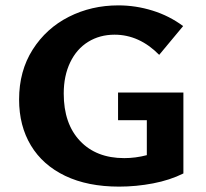

<svg xmlns="http://www.w3.org/2000/svg" viewBox="-20 -686 766 714"><path d="M662 -342V-41Q612 -16 549 -4Q486 8 423 8Q306 8 222.5 -32Q139 -72 95 -145Q51 -218 51 -316Q51 -422 101.5 -501.5Q152 -581 236 -623.5Q320 -666 420 -666Q485 -666 547.5 -646.5Q610 -627 661 -589L572 -482Q498 -557 406 -557Q351 -557 308 -530.5Q265 -504 241 -454Q217 -404 217 -338Q217 -226 277.5 -162Q338 -98 442 -98Q484 -98 526 -109V-239H419V-342Z"/></svg>

Font: Ysabeau Ultrabold
Style: Regular
Weight: 800
Designer: Christian Thalmann (Catharsis Fonts)
Version: Version 0.003